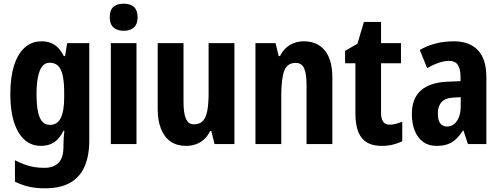

<svg xmlns="http://www.w3.org/2000/svg" viewBox="-20 -781 2713 1041"><path d="M205 -557Q246 -557 275 -538.5Q304 -520 326 -477H333L344 -547H464V-19Q464 64 438.5 122Q413 180 360 210Q307 240 223 240Q175 240 136 231Q97 222 61 204V88Q89 102 115 111.5Q141 121 167 125Q193 129 220 129Q270 129 297 102Q324 75 324 14V4Q324 -13 325.5 -34Q327 -55 329 -72H324Q303 -29 273.5 -9.5Q244 10 201 10Q124 10 80 -64Q36 -138 36 -271Q36 -361 56 -425Q76 -489 114 -523Q152 -557 205 -557ZM249 -441Q225 -441 209.5 -422Q194 -403 186 -364.5Q178 -326 178 -269Q178 -184 195.5 -144Q213 -104 250 -104Q270 -104 284.5 -112.5Q299 -121 308.5 -139.5Q318 -158 323 -186Q328 -214 328 -252V-277Q328 -335 320 -371.5Q312 -408 294.5 -424.5Q277 -441 249 -441Z M720 -547V0H581V-547ZM651 -761Q687 -761 706.5 -743Q726 -725 726 -687Q726 -650 706 -632Q686 -614 651 -614Q616 -614 595.5 -632Q575 -650 575 -687Q575 -726 594.5 -743.5Q614 -761 651 -761Z M1251 -547V0H1143L1126 -70H1119Q1106 -43 1086.5 -25.5Q1067 -8 1042.5 1Q1018 10 989 10Q940 10 906 -13Q872 -36 853.5 -81Q835 -126 835 -190V-547H975V-228Q975 -168 988 -137.5Q1001 -107 1031 -107Q1064 -107 1081 -126.5Q1098 -146 1104.5 -183.5Q1111 -221 1111 -275V-547Z M1628 -557Q1700 -557 1741 -507.5Q1782 -458 1782 -360V0H1642V-323Q1642 -381 1629 -410.5Q1616 -440 1583 -440Q1538 -440 1521.5 -398Q1505 -356 1505 -261V0H1365V-547H1474L1491 -477H1498Q1511 -503 1530.5 -521Q1550 -539 1574.5 -548Q1599 -557 1628 -557Z M2093 -105Q2109 -105 2126 -109.5Q2143 -114 2161 -121V-15Q2138 -4 2110.5 3Q2083 10 2049 10Q2002 10 1970.5 -8Q1939 -26 1923 -65Q1907 -104 1907 -165V-438H1851V-505L1918 -544L1953 -662H2046V-547H2154V-438H2046V-169Q2046 -137 2057.5 -121Q2069 -105 2093 -105Z M2441 -557Q2526 -557 2571.5 -508.5Q2617 -460 2617 -363V0H2517L2493 -73H2490Q2472 -45 2452 -26.5Q2432 -8 2407 1Q2382 10 2347 10Q2303 10 2273 -12.5Q2243 -35 2228 -74Q2213 -113 2213 -162Q2213 -248 2262.5 -291Q2312 -334 2405 -338L2477 -341V-363Q2477 -408 2462 -429.5Q2447 -451 2416 -451Q2390 -451 2360 -441Q2330 -431 2296 -412L2256 -510Q2295 -533 2341.5 -545Q2388 -557 2441 -557ZM2439 -252Q2395 -250 2374.5 -228Q2354 -206 2354 -166Q2354 -129 2367 -112Q2380 -95 2404 -95Q2436 -95 2457 -125Q2478 -155 2478 -205V-254Z"/></svg>

Font: Noto Sans Display Condensed
Style: Bold
Weight: 700
Width: 3
Designer: Monotype Design Team
Foundry: Monotype Imaging Inc.
Version: Version 2.003